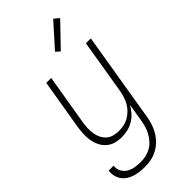

<svg xmlns="http://www.w3.org/2000/svg" viewBox="-304 -817 1104 1104"><g transform="rotate(-45 247.5 -265.0)"><path d="M160 223Q138 223 117.5 220.5Q97 218 77.5 212Q58 206 41 194.5Q24 183 13 167Q2 151 -2.5 131Q-7 111 -4 90H36Q33 114 43.5 134.5Q54 155 73 166.5Q92 178 115.5 182Q139 186 163 186Q183 186 203.5 181.5Q224 177 243.5 166.5Q263 156 278 139.5Q293 123 304 104Q315 85 321 65Q327 45 331 24L350 -90Q337 -68 320 -48.5Q303 -29 280.5 -16Q258 -3 234 2.5Q210 8 186 8Q159 8 134.5 1Q110 -6 91 -22.5Q72 -39 61 -61.5Q50 -84 45.5 -109.5Q41 -135 42.5 -162Q44 -189 48 -215L99 -520H139L87 -209Q84 -188 83 -166.5Q82 -145 85.5 -124Q89 -103 98 -85Q107 -67 122 -53.5Q137 -40 157.5 -34.5Q178 -29 200 -29Q220 -29 240 -33Q260 -37 278.5 -47.5Q297 -58 313 -74Q329 -90 339.5 -108.5Q350 -127 356 -147Q362 -167 366 -187L421 -520H461L370 30Q366 55 357.5 80Q349 105 335.5 127.5Q322 150 302.5 169Q283 188 259 200.5Q235 213 210 218Q185 223 160 223ZM286 -589 261 -611 388 -753 419 -727Z"/></g></svg>

Font: Iosevka Extralight
Style: Italic
Weight: 200
Italic angle: -9°
Monospace: yes
Designer: Belleve Invis
Foundry: Belleve Invis
Version: Version 32.5.0; ttfautohint (v1.8.4)